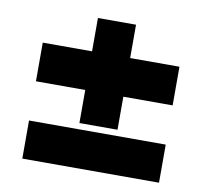

<svg xmlns="http://www.w3.org/2000/svg" viewBox="-65 -604 730 675"><g transform="rotate(10 300.0 -266.5)"><path d="M544 -414V-276H368V-158H232V-276H56V-414H232V-533H368V-414ZM56 -136H544V0H56Z"/></g></svg>

Font: Nunito Sans Heavy
Style: Regular
Weight: 400
Designer: Vernon Adams
Foundry: Vernon Adams
Version: Version 2.500